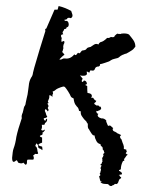

<svg xmlns="http://www.w3.org/2000/svg" viewBox="-20 -538 507 634"><path d="M420 -406 414 -414 406 -424Q398 -429 381 -427Q379 -425 375 -426H371L368 -427Q366 -427 359 -420Q358 -413 346 -416L343 -414L340 -413Q337 -412 334 -413Q321 -400 312 -399L308 -396L306 -393L305 -391Q298 -395 291 -391L285 -387L279 -383Q267 -381 266 -377L263 -374Q260 -372 251 -371L248 -368L245 -364Q242 -360 238 -364L235 -361L233 -358Q228 -354 227 -358H225Q212 -342 194 -345H190L185 -343Q181 -340 176 -342L184 -350Q190 -356 193 -357Q188 -365 185 -366L187 -370L188 -374Q190 -380 189 -381Q188 -384 190 -391L192 -395L193 -400Q191 -404 189 -402L186 -401L184 -399Q182 -403 183 -406V-409L184 -412Q177 -424 189 -425Q185 -431 188 -434L190 -437Q192 -439 192 -442Q200 -442 200 -448Q207 -448 207 -458Q206 -468 200 -469H195Q193 -469 193 -473Q198 -473 199 -474L201 -475L202 -477Q205 -481 214 -478Q221 -482 219 -490L217 -496L215 -502L205 -507L196 -511L185 -515L174 -518Q172 -516 172 -512L171 -509L170 -506H160Q139 -457 133 -444Q127 -442 130 -436L111 -375Q99 -335 93 -314L91 -306L89 -298Q88 -288 83 -282Q76 -270 75 -255L73 -240L71 -226L68 -213L65 -199L64 -193Q62 -188 60 -186V-185L59 -183L57 -174L55 -166Q50 -156 52 -148Q39 -110 34 -86Q31 -64 25 -48Q23 -43 22 -35Q20 -21 20 -17Q20 5 34 -9Q37 -8 38 -5L39 -3L40 -1Q52 4 57 -1L62 4Q64 6 65 6Q67 6 69 1V-5L70 -10Q71 -11 75 -11H81Q88 -10 91 -12Q93 -20 89 -24L93 -27L96 -30Q105 -28 106 -32L104 -38L103 -45Q101 -54 97 -55Q96 -56 98 -60Q99 -62 99.5 -63.5Q100 -65 101 -64Q103 -63 105 -59L106 -57V-54Q106 -48 113 -47L116 -45L120 -42V-48L119 -54Q95 -59 119 -67V-84Q115 -85 113 -86.5Q111 -88 112 -90Q118 -92 119 -93Q122 -95 120 -100Q125 -102 126 -105L128 -108Q129 -109 128 -110Q119 -104 116 -110Q120 -116 118 -126H126Q129 -128 128 -131Q138 -138 135 -146Q131 -145 130 -139Q128 -139 126 -142L125 -144L124 -146Q126 -148 127 -148L131 -149Q135 -150 136 -153L135 -155Q133 -157 133 -158Q133 -159 131 -165L128 -172Q129 -176 129.5 -177Q130 -178 132 -177L135 -174L138 -170Q141 -173 140 -177L138 -180V-183Q143 -188 136 -196Q138 -196 139 -197L140 -198Q140 -200 139 -201L138 -203L142 -213Q144 -218 142 -222Q146 -226 153 -218Q153 -226 154 -227Q156 -229 155 -232L154 -234V-236Q159 -237 162 -240Q165 -243 171 -246L176 -248L181 -250L188 -252Q190 -253 194 -251Q198 -247 205 -236Q213 -223 213 -221Q215 -217 217 -216L223 -213Q225 -196 231 -190L234 -186L237 -183Q240 -179 241 -172L244 -171L247 -170Q245 -161 252 -152Q257 -144 265 -137L266 -135L267 -133Q268 -131 270 -129V-120Q270 -117 272 -113Q275 -110 276 -107L281 -99Q287 -89 292 -91L294 -82L298 -73Q302 -64 312 -62Q312 -58 313 -57L316 -54Q320 -52 319 -45L323 -40Q323 -37 325 -33Q322 -32 321 -29Q320 -28 322 -23Q320 -23 320 -20Q319 -18 317 -16L318 -13V-11Q317 -7 319 -5Q316 -4 316 2Q312 3 312 6Q312 8 316 9Q312 13 312 19Q315 20 312 28L311 33Q308 36 310 37Q313 40 310 42L308 44Q306 46 308 47Q310 56 311 59Q316 61 316 62H311Q315 68 323 69L337 70Q343 78 349 76Q350 74 355 73L360 69Q366 72 370 65L372 59Q374 54 375 53Q378 52 380 50Q381 47 376 45Q376 41 372 40Q373 39 377 39L379 38H382Q384 32 380 31L377 28L373 26Q372 23 375 23L377 22L379 21Q379 7 386 -6Q394 -8 389 -12L393 -17L397 -23Q398 -25 402 -27Q399 -28 395 -32L397 -35Q400 -38 398 -39Q397 -41 397 -44L389 -46V-54Q387 -63 385 -66L381 -78L378 -81L377 -84Q374 -86 380 -92L376 -94L372 -96Q366 -98 365 -100Q364 -101 360 -103L357 -104L354 -106Q350 -112 354 -115L350 -118L346 -122Q342 -125 337 -122L335 -126L333 -131Q330 -136 331 -140Q324 -148 315 -147Q308 -149 305 -152Q300 -157 305 -162Q298 -163 298 -172L302 -171L306 -173L309 -174L314 -178Q314 -183 312.5 -185Q311 -187 308 -186Q305 -192 300 -189Q291 -194 291 -196L293 -199L296 -201L298 -205Q293 -207 292 -209L290 -211L289 -213Q288 -217 281 -214Q289 -229 269 -231Q268 -236 268 -254L266 -255L264 -256Q262 -256 262 -258Q264 -260 267 -260Q267 -270 259 -272Q257 -272 256 -271L255 -269Q253 -266 250 -269Q250 -274 251 -275L252 -276L253 -277Q254 -278 244 -289L251 -288H257Q264 -288 267 -293V-298Q265 -300 267 -302L271 -300L275 -298Q276 -302 279 -306Q285 -304 288 -305Q292 -306 293 -310Q295 -315 297 -316L301 -318H304Q312 -320 310 -326Q311 -326 317 -327.5Q323 -329 328 -331Q342 -335 346 -339Q348 -340 352 -342L359 -344Q370 -346 373 -349Q378 -354 385 -357Q386 -357 388 -358Q390 -359 392.5 -360Q395 -361 397 -361L406 -366L414 -371Q421 -375 427 -384Q427 -396 420 -406Z"/></svg>

Font: Kom-post
Style: Regular
Weight: 400
Designer: @guaschetti
Foundry: guaschetti
Version: Version 1.00 December 6, 2021, initial release